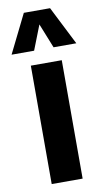

<svg xmlns="http://www.w3.org/2000/svg" viewBox="-115 -878 502 923"><g transform="rotate(-10 136.0 -417.0)"><path d="M60 -578H211V0H60ZM71 -834H199L294 -646H183L135 -766L88 -646H-22Z"/></g></svg>

Font: Oswald SemiBold
Style: Regular
Weight: 400
Version: Version